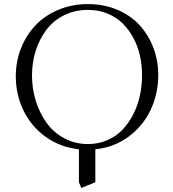

<svg xmlns="http://www.w3.org/2000/svg" viewBox="-20 -731 857 949"><path d="M58.1 -354Q58.1 -427.2 84 -492.7Q109.9 -558.1 156 -606.4Q202.1 -654.8 269.3 -682.9Q336.4 -710.9 415 -710.9Q493.2 -710.9 559.1 -683.1Q625 -655.3 669.2 -607.4Q713.4 -559.6 737.8 -495.6Q762.2 -431.6 762.2 -359.9Q762.2 -267.6 724.4 -187.7Q686.5 -107.9 615 -55.2Q543.5 -2.4 451.2 6.8V169.9L381.8 198.2L370.1 169.9V6.8Q277.8 -2.9 206.1 -54.4Q134.3 -106 96.2 -184.6Q58.1 -263.2 58.1 -354ZM138.2 -358.9Q138.2 -293.5 156.7 -233.2Q175.3 -172.9 209.5 -124.8Q243.7 -76.7 297.1 -47.9Q350.6 -19 415 -19Q466.3 -19 510.5 -38.1Q554.7 -57.1 585.7 -90.1Q616.7 -123 638.9 -166.5Q661.1 -210 671.6 -259Q682.1 -308.1 682.1 -359.9Q682.1 -409.7 671.6 -456.3Q661.1 -502.9 638.9 -544.2Q616.7 -585.4 585.4 -616Q554.2 -646.5 510.5 -664.3Q466.8 -682.1 415 -682.1Q349.6 -682.1 296.1 -655.3Q242.7 -628.4 208.7 -583Q174.8 -537.6 156.5 -480Q138.2 -422.4 138.2 -358.9Z"/></svg>

Font: Dihjauti S
Style: Regular
Weight: 400
Designer: T. Christopher White
Version: Version 3.0.0